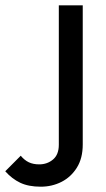

<svg xmlns="http://www.w3.org/2000/svg" viewBox="-148 -495 398 724"><path d="M5.5 209Q-40.5 209 -71.8 194.1Q-103 179.2 -128.2 150.8L-69.8 92.2Q-56 109 -39.4 116.9Q-22.8 124.8 -0.2 124.8Q30.2 124.8 52 106.4Q73.8 88 73.8 50.8V-475H164V49.8Q164 101.8 141.9 137.1Q119.8 172.5 83.9 190.8Q48 209 5.5 209Z"/></svg>

Font: Outfit Thin
Style: Regular
Weight: 100
Designer: Rodrigo Fuenzalida
Foundry: fragTYPE
Version: Version 1.100;gftools[0.9.27]